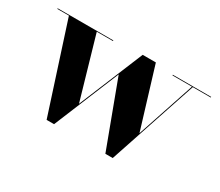

<svg xmlns="http://www.w3.org/2000/svg" viewBox="-92 -672 1010 883"><g transform="rotate(30 413.0 -230.0)"><path d="M308 -128.5 449 -470H519L616.5 -150.5L718.5 -456.5H615V-460H818.5V-456.5H723L567 10H528L398.5 -337L255.5 10H216L65 -456.5H3.5V-460H299V-456.5H213Z"/></g></svg>

Font: Bodoni* 48pt
Style: Bold
Weight: 700
Version: Version 2.3